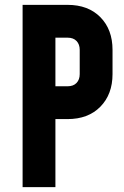

<svg xmlns="http://www.w3.org/2000/svg" viewBox="-20 -770 510 790"><path d="M73 0V-750H258Q343 -750 393 -699.3Q443 -648.5 443 -565V-465Q443 -382 393 -331Q343 -280 258 -280H208V0ZM208 -415H258Q282 -415 295 -428.8Q308 -442.5 308 -465V-565Q308 -587.5 295 -601.2Q282 -615 258 -615H208Z"/></svg>

Font: Mohave Light
Style: Regular
Weight: 300
Designer: Gumpita Rahayu
Foundry: Tokotype
Version: Version 2.003